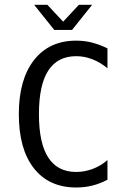

<svg xmlns="http://www.w3.org/2000/svg" viewBox="-20 -790 540 821"><path d="M439.5 -21.5Q408.2 -4.9 375.5 3.4Q342.8 11.7 305.7 11.7Q189.5 11.7 125 -70.3Q60.5 -152.3 60.5 -301.8Q60.5 -450.2 125.5 -533.2Q190.4 -616.2 305.7 -616.2Q342.8 -616.2 375.5 -607.4Q408.2 -598.6 439.5 -583V-498Q409.2 -523.4 375 -536.6Q340.8 -549.8 305.7 -549.8Q226.6 -549.8 186.5 -488.3Q146.5 -426.8 146.5 -301.8Q146.5 -177.7 186.5 -116.2Q226.6 -54.7 305.7 -54.7Q340.8 -54.7 375.5 -67.4Q410.2 -80.1 439.5 -105.5ZM211.9 -662.1 126 -769.5H182.6L250 -697.3L317.4 -769.5H374L288.1 -662.1Z"/></svg>

Font: BabelStone Irk Bitig
Style: Regular
Weight: 400
Designer: Andrew West
Foundry: BabelStone
Version: Version 1.03 June 7, 2023